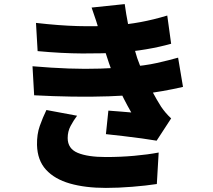

<svg xmlns="http://www.w3.org/2000/svg" viewBox="-20 -848 1040 939"><path d="M156 -736Q269 -723 359.5 -720.5Q450 -718 531 -723Q603 -728 667.5 -740Q732 -752 798 -772L817 -634Q760 -618 695 -607Q630 -596 562 -591Q484 -586 383 -586.5Q282 -587 164 -598ZM139 -524Q232 -516 315 -513Q398 -510 470.5 -512.5Q543 -515 604 -520Q690 -527 747.5 -540Q805 -553 851 -566L875 -423Q828 -412 774 -402.5Q720 -393 660 -386Q596 -380 511.5 -377Q427 -374 333.5 -375.5Q240 -377 147 -382ZM468 -685Q460 -716 450 -746.5Q440 -777 428 -811L590 -828Q597 -777 606 -732Q615 -687 626.5 -646Q638 -605 651 -564Q662 -532 681.5 -488.5Q701 -445 724 -402Q747 -359 768 -326Q779 -310 790.5 -296.5Q802 -283 817 -269L746 -160Q718 -165 674 -171Q630 -177 583 -182.5Q536 -188 498 -192L510 -307Q536 -305 568.5 -302.5Q601 -300 622 -298Q583 -366 556.5 -427Q530 -488 513 -539Q501 -575 493.5 -598.5Q486 -622 480.5 -641.5Q475 -661 468 -685ZM357 -282Q339 -258 325 -231.5Q311 -205 311 -173Q311 -121 360 -100.5Q409 -80 498 -80Q569 -80 636 -86Q703 -92 756 -102L747 52Q695 60 626.5 65.5Q558 71 498 71Q397 71 322 49.5Q247 28 205 -18Q163 -64 161 -139Q160 -191 174.5 -232Q189 -273 207 -310Z"/></svg>

Font: Noto Sans SC Thin Black
Style: Regular
Weight: 900
Version: Version 2.004-H2;hotconv 1.0.118;makeotfexe 2.5.65603